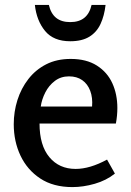

<svg xmlns="http://www.w3.org/2000/svg" viewBox="-20 -750 534 782"><path d="M268 -510Q332 -510 374.5 -483Q417 -456 437.5 -411Q458 -366 458 -310Q458 -295 456.5 -279Q455 -263 452 -247H141Q141 -158 181 -110Q221 -62 288 -62Q317 -62 349 -71.5Q381 -81 416 -100L448 -43Q413 -15 366 -1.5Q319 12 275 12Q197 12 144 -23Q91 -58 63.5 -116Q36 -174 36 -244Q36 -295 51 -342.5Q66 -390 95.5 -428Q125 -466 168 -488Q211 -510 268 -510ZM261 -439Q228 -439 203.5 -420.5Q179 -402 164.5 -373.5Q150 -345 146 -316H355Q358 -352 347.5 -380Q337 -408 315 -423.5Q293 -439 261 -439ZM410 -730Q405 -686 389.5 -652.5Q374 -619 344 -600.5Q314 -582 266 -582Q198 -582 163.5 -624Q129 -666 122 -730H179Q187 -695 208.5 -677.5Q230 -660 266 -660Q302 -660 323.5 -677.5Q345 -695 353 -730Z"/></svg>

Font: Rosario Light SemiBold
Style: Regular
Weight: 600
Version: Version 1.101; ttfautohint (v1.8.1.43-b0c9)